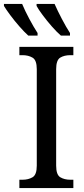

<svg xmlns="http://www.w3.org/2000/svg" viewBox="-64 -951 425 971"><path d="M34 0V-42H50Q79 -42 100.5 -54.5Q122 -67 122 -113V-601Q122 -647 100.5 -659.5Q79 -672 50 -672H34V-714H307V-672H292Q261 -672 240.5 -659.5Q220 -647 220 -601V-113Q220 -67 241 -54.5Q262 -42 292 -42H307V0ZM244 -771Q223 -789 198 -817.5Q173 -846 151.5 -875Q130 -904 121 -921V-931H212Q227 -897 249 -855Q271 -813 290 -784V-771ZM79 -771Q59 -789 34 -817.5Q9 -846 -12.5 -875Q-34 -904 -44 -921V-931H48Q62 -897 84.5 -855Q107 -813 126 -784V-771Z"/></svg>

Font: Noto Serif SemiCondensed
Style: Regular
Weight: 400
Width: 4
Designer: Monotype Design Team
Foundry: Monotype Imaging Inc.
Version: Version 2.013